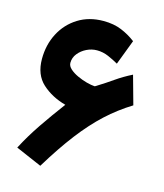

<svg xmlns="http://www.w3.org/2000/svg" viewBox="-105 -742 721 846"><g transform="rotate(15 255.5 -319.0)"><path d="M195.3 -262.7Q130.9 -280.3 87.2 -320.1Q43.5 -359.9 43.5 -431.6Q43.5 -496.1 70.8 -548.6Q98.1 -601.1 147.7 -632.1Q197.3 -663.1 263.2 -663.1Q310.1 -663.1 345.5 -648.4Q380.9 -633.8 411.1 -610.8L367.7 -496.6Q346.7 -508.8 321.3 -519.8Q295.9 -530.8 268.6 -530.8Q244.6 -530.8 221.9 -519.8Q199.2 -508.8 184.1 -490Q168.9 -471.2 168.9 -447.3Q168.9 -432.6 183.1 -419.9Q197.3 -407.2 218.3 -397.5Q239.3 -387.7 261.2 -381.8Q283.2 -376 298.8 -375Q299.8 -375 303.5 -377.2Q307.1 -379.4 307.6 -379.9Q343.8 -402.3 376.5 -425.3Q409.2 -448.2 449.2 -468.3L485.4 -337.9Q424.3 -300.3 371.3 -251.5Q318.4 -202.6 266.8 -135.5Q215.3 -68.4 158.2 25.4L39.6 -25.9Q70.3 -85 110.6 -144.3Q150.9 -203.6 195.3 -262.7Z"/></g></svg>

Font: Vazirmatn FD NL ExtraBold
Style: Regular
Weight: 800
Designer: Saber Rastikerdar
Foundry: Saber Rastikerdar
Version: Version 33.003